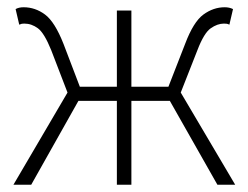

<svg xmlns="http://www.w3.org/2000/svg" viewBox="-20 -509 684 529"><path d="M17 0 166 -254 121 -371Q102 -418 84.5 -431Q67 -444 47 -444Q42 -444 40 -443.5Q38 -443 33 -441L23 -484Q32 -489 45 -489Q77 -489 104 -469Q131 -449 155 -388L200 -270H302V-480H342V-270H444L490 -388Q513 -449 540.5 -469Q568 -489 599 -489Q612 -489 622 -484L612 -441Q608 -443 605 -443.5Q602 -444 597 -444Q579 -444 560.5 -431Q542 -418 524 -371L478 -254L628 0H579L448 -231H342V0H302V-231H196L66 0Z"/></svg>

Font: Source Sans 3 Light
Style: Regular
Weight: 300
Designer: Paul D. Hunt
Foundry: Adobe
Version: Version 3.052;hotconv 1.1.0;makeotfexe 2.6.0